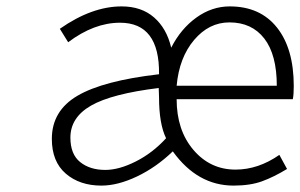

<svg xmlns="http://www.w3.org/2000/svg" viewBox="-20 -567 938 600"><path d="M297 13Q229 13 185.5 -24.5Q142 -62 142 -133Q142 -221 222.5 -268Q303 -315 477 -335Q479 -496 355 -496Q274 -496 193 -435L167 -477Q267 -547 360 -547Q422 -547 461.5 -512.5Q501 -478 515 -418Q545 -477 593.5 -512Q642 -547 698 -547Q793 -547 845.5 -481Q898 -415 898 -298Q898 -270 895 -257H532Q532 -160 584.5 -98.5Q637 -37 716 -37Q787 -37 853 -83L877 -39Q836 -14 799 -0.5Q762 13 710 13Q597 13 520 -94Q468 -44 408 -15.5Q348 13 297 13ZM309 -36Q352 -36 404.5 -62.5Q457 -89 499 -135Q477 -180 477 -263L476 -292Q329 -274 264.5 -237Q200 -200 200 -137Q200 -85 230.5 -60.5Q261 -36 309 -36ZM532 -299H845Q845 -396 806 -446.5Q767 -497 697 -497Q633 -497 586.5 -442Q540 -387 532 -299Z"/></svg>

Font: NotoSansHansLight
Style: Regular
Weight: 300
Designer: Ryoko NISHIZUKA  (kana & ideographs); Paul D. Hunt (Latin, Greek & Cyrillic); Wenlong ZHANG  (bopomofo); Sandoll Communi
Foundry: Adobe Systems Incorporated
Version: Version 1.00;December 8, 2021;FontCreator 13.0.0.2675 64-bit